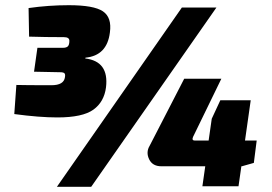

<svg xmlns="http://www.w3.org/2000/svg" viewBox="-20 -719 1046 739"><path d="M309 -497 308 -494Q400 -483 388 -383Q381 -327 339.5 -297Q298 -267 201 -267Q132 -267 35 -280L43 -392Q79 -391 178 -391Q226 -391 230 -422Q232 -433 228 -437Q224 -441 211 -441L111 -443L124 -535H222Q236 -535 241.5 -541Q247 -547 247 -562Q247 -576 226 -576Q155 -576 92 -578L90 -688Q167 -699 245 -699Q341 -699 376 -675.5Q411 -652 403 -594Q392 -505 309 -497ZM813 -690 331 0H199L680 -690ZM968 -178 957 -92 911 -79H909L898 -2H759L770 -79H601Q567 -79 554 -106Q541 -133 556 -158L689 -416H832L723 -192Q717 -178 730 -178H783L795 -262L828 -333H945L923 -178Z"/></svg>

Font: Exo 2.0 Black
Style: Italic
Weight: 900
Italic angle: -8°
Designer: Natanael Gama
Version: Version 1.001;PS 001.001;hotconv 1.0.70;makeotf.lib2.5.58329